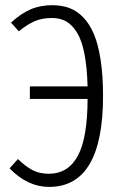

<svg xmlns="http://www.w3.org/2000/svg" viewBox="-20 -716 475 747"><path d="M183.1 -695.8Q219.7 -695.8 249.3 -685.1Q278.8 -674.3 303.7 -648.7Q328.6 -623 345.5 -583Q362.3 -543 371.6 -482.4Q380.9 -421.9 380.9 -342.8Q380.9 11.2 170.9 11.2Q87.4 11.2 17.1 -61L49.8 -97.2Q79.1 -68.8 106 -54.4Q132.8 -40 169.9 -40Q244.6 -40 282.5 -109.1Q320.3 -178.2 320.8 -331.1H96.2V-379.9H320.8Q318.8 -455.1 308.3 -507.6Q297.9 -560.1 279.1 -590.1Q260.3 -620.1 236.8 -633.1Q213.4 -646 182.1 -646Q145 -646 116.7 -634.3Q88.4 -622.6 53.2 -594.2L22.9 -627.9Q59.6 -662.1 97.7 -679Q135.7 -695.8 183.1 -695.8Z"/></svg>

Font: Fira Sans Compressed Light
Style: Regular
Weight: 300
Width: 1
Designer: Carrois Corporate & Edenspiekermann AG
Foundry: Carrois Corporate GbR & Edenspiekermann AG
Version: Version 4.203;PS 004.203;hotconv 1.0.88;makeotf.lib2.5.64775